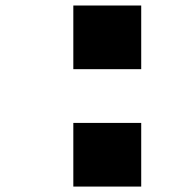

<svg xmlns="http://www.w3.org/2000/svg" viewBox="-20 -687 707 707"><path d="M250 -234.4H500V0H250ZM250 -666.7H500V-432.3H250Z"/></svg>

Font: TypoPRO Monoid
Style: Bold
Weight: 700
Width: 4
Monospace: yes
Designer: Andreas Larsen (@larsenwork)
Version: Version 0.61